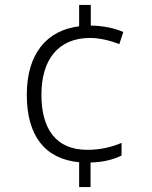

<svg xmlns="http://www.w3.org/2000/svg" viewBox="-20 -744 611 774"><path d="M346 -641V-724H299V-638C169 -622 88 -528 88 -362C88 -197 161 -103 299 -90V10H345V-89C397 -90 437 -101 470 -117V-168C430 -151 385 -140 332 -140C205 -140 147 -225 147 -362C147 -505 216 -591 343 -591C380 -591 424 -581 461 -566L477 -615C440 -631 397 -640 346 -641Z"/></svg>

Font: Noto Sans Ethiopic Light
Style: Regular
Weight: 300
Designer: Monotype Design Team
Foundry: Monotype Imaging Inc.
Version: Version 2.102